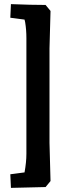

<svg xmlns="http://www.w3.org/2000/svg" viewBox="-20 -786 305 931"><path d="M108 -40V-601Q108 -642 102 -678L99 -691L30 -700L33 -766Q132 -762 201 -762L225 -733Q220 -571 220 -551V-94L225 92L201 121L33 125L30 59L99 50Q108 0 108 -40Z"/></svg>

Font: Andada SC
Style: Bold
Weight: 700
Designer: Carolina Giovagnoli
Foundry: Carolina Giovagnoli
Version: Version 1.003